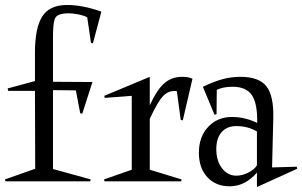

<svg xmlns="http://www.w3.org/2000/svg" viewBox="-43 -732 1220 775"><path d="M98.1 -520Q98.1 -618.7 127.4 -665.3Q156.7 -711.9 228 -711.9Q290.5 -711.9 366.2 -685.1L332 -557.1L324.2 -559.1L309.1 -662.1Q295.4 -669.4 272.5 -674.1Q249.5 -678.7 229 -678.2Q212.4 -677.7 202.9 -675Q193.4 -672.4 186.3 -667Q179.2 -661.6 176.3 -649.4Q173.3 -637.2 172.1 -621.3Q170.9 -605.5 170.9 -577.1V-401.9L330.1 -400.9L289.1 -272.9L280.8 -274.9L263.2 -367.2L170.9 -368.2V-49.8L323.2 -7.8L320.8 0H-21L-22.9 -7.8L99.1 -50.8L98.1 -365.2H-9.8L-12.2 -375L98.1 -404.8Z M561.5 -46.9 689.9 -7.8 688 0H378.9L377 -7.8L488.8 -46.9V-345.2L379.9 -336.9L377.9 -345.2L561.5 -421.9V-307.1Q591.3 -371.6 621.1 -396.7Q650.9 -421.9 691.9 -421.9Q719.7 -421.9 733.9 -414.1L694.8 -246.1L686.5 -248L670.9 -363.8Q639.2 -368.7 616.2 -345.2Q593.3 -321.8 561.5 -252Z M759.8 -115.2Q759.8 -179.7 797.1 -219.7Q834.5 -259.8 893.1 -259.8Q946.3 -259.8 995.1 -235.8Q996.6 -314.5 973.6 -348.1Q950.7 -381.8 896 -381.8Q856.4 -381.8 832 -369.1L831.1 -271L822.8 -269L775.9 -381.8Q821.3 -403.3 856 -412.6Q890.6 -421.9 927.7 -421.9Q1002 -421.9 1032.2 -383.8Q1062.5 -345.7 1060.1 -253.9L1055.2 -56.2L1154.8 -59.1L1156.7 -50.8L994.1 22.9V-35.2Q946.3 20 883.8 20Q827.6 20 793.7 -17.1Q759.8 -54.2 759.8 -115.2ZM830.1 -129.9Q830.1 -83 853 -53Q876 -22.9 911.1 -22.9Q934.6 -22.9 959.5 -35.4Q984.4 -47.9 994.1 -64.9V-201.2Q957.5 -223.1 911.1 -223.1Q873 -223.1 851.6 -198.7Q830.1 -174.3 830.1 -129.9Z"/></svg>

Font: Halibut Cnd
Style: Regular
Weight: 400
Width: 3
Designer: Matteo Maggi
Foundry: Collletttivo
Version: Version 3.080 | FøM Fix